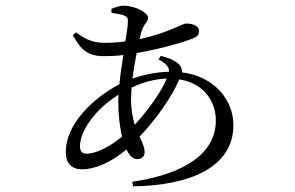

<svg xmlns="http://www.w3.org/2000/svg" viewBox="-20 -598 1040 677"><path d="M237 -474C265 -421 292 -400 345 -400C368 -400 392 -401 415 -404C410 -371 404 -335 401 -301C310 -253 212 -162 212 -62C212 -21 234 -1 269 -1C315 -1 371 -25 426 -71C436 -50 448 -37 463 -37C477 -37 490 -44 490 -62C490 -79 482 -95 472 -116C532 -179 587 -258 612 -318C693 -306 741 -246 741 -173C741 -60 636 15 446 43L450 59C653 56 803 -10 803 -157C803 -245 736 -329 621 -343C622 -353 620 -361 613 -369C598 -385 575 -394 547 -401L539 -389C565 -374 577 -362 576 -345C529 -344 485 -334 447 -321C451 -351 456 -382 462 -411C544 -425 628 -449 661 -463C676 -468 682 -477 682 -488C682 -504 665 -515 636 -515C623 -515 571 -481 472 -460L479 -487C487 -515 502 -519 502 -536C502 -552 459 -578 415 -578C404 -578 386 -572 373 -567V-553C389 -550 403 -548 416 -544C428 -539 431 -536 431 -523C431 -509 427 -483 422 -452C400 -449 377 -447 353 -447C314 -447 288 -454 248 -484ZM568 -321C549 -274 501 -208 455 -158C448 -182 442 -212 442 -250L444 -289C486 -309 525 -319 568 -321ZM410 -116C370 -83 321 -56 285 -56C269 -56 262 -65 262 -83C262 -135 315 -213 398 -264L397 -237C397 -197 402 -153 410 -116Z"/></svg>

Font: Noto Serif CJK KR
Style: Regular
Weight: 400
Designer: Ryoko NISHIZUKA 西塚涼子 (kana & ideographs); Frank Grießhammer (Latin, Greek & Cyrillic); Wenlong ZHANG 张文龙 (bopomofo); San
Foundry: Adobe
Version: Version 2.001;hotconv 1.1.0;makeotfexe 2.6.0